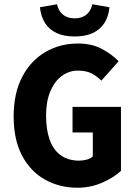

<svg xmlns="http://www.w3.org/2000/svg" viewBox="-20 -868 640 900"><path d="M343 12Q260 12 192 -25.5Q124 -63 84 -137.5Q44 -212 44 -322Q44 -431 84 -507.5Q124 -584 192.5 -624Q261 -664 345 -664Q411 -664 458 -638.5Q505 -613 536 -581L455 -490Q434 -511 409 -524Q384 -537 345 -537Q303 -537 269 -511.5Q235 -486 215.5 -439Q196 -392 196 -327Q196 -260 213 -212.5Q230 -165 265 -140Q300 -115 351 -115Q370 -115 387.5 -120Q405 -125 415 -135V-247H320V-367H547V-67Q514 -36 459.5 -12Q405 12 343 12ZM330 -697Q280 -697 245.5 -713Q211 -729 191.5 -759.5Q172 -790 167 -834L247 -848Q254 -817 275 -799.5Q296 -782 330 -782Q364 -782 385 -799.5Q406 -817 413 -848L493 -834Q489 -790 469 -759.5Q449 -729 414.5 -713Q380 -697 330 -697Z"/></svg>

Font: Source Code Pro ExtraLight
Style: Bold
Weight: 700
Monospace: yes
Version: Version 1.018;hotconv 1.0.116;makeotfexe 2.5.65601